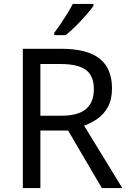

<svg xmlns="http://www.w3.org/2000/svg" viewBox="-20 -964 662 984"><path d="M294 -714Q427 -714 490.5 -663.5Q554 -613 554 -511Q554 -454 533 -416Q512 -378 479.5 -355.5Q447 -333 411 -320L607 0H502L329 -295H187V0H97V-714ZM289 -636H187V-371H294Q381 -371 421 -405.5Q461 -440 461 -507Q461 -577 419 -606.5Q377 -636 289 -636ZM459 -934Q447 -916 422 -887.5Q397 -859 368.5 -830.5Q340 -802 316 -784H258V-796Q273 -815 290.5 -841Q308 -867 325 -894.5Q342 -922 353 -944H459Z"/></svg>

Font: Noto Sans Cypro Minoan
Style: Regular
Weight: 400
Designer: David Williams
Foundry: David Williams
Version: Version 1.503; ttfautohint (v1.8.4.7-5d5b)